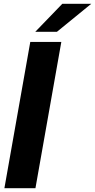

<svg xmlns="http://www.w3.org/2000/svg" viewBox="-20 -982 496 1002"><path d="M165 0H3L138 -763H300ZM277 -816H164L305 -962H456Z"/></svg>

Font: Open Sauce Sans ExBold Italic
Style: Regular
Weight: 800
Italic angle: -10°
Designer: Alfredo Marco Pradil
Foundry: Creative Sauce Fz LLC
Version: Version 1.477